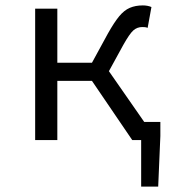

<svg xmlns="http://www.w3.org/2000/svg" viewBox="-20 -518 640 710"><path d="M502 172V0H484V-67H573V-15L565 172ZM110 0V-486H192V-286H361L560 0H469L320 -219H192V0ZM373 -237 301 -251 379 -394Q402 -435 420.5 -457.5Q439 -480 460 -489Q481 -498 508 -498Q526 -498 540 -492L526 -415Q521 -417 516.5 -417.5Q512 -418 506 -418Q487 -418 473 -405.5Q459 -393 436 -352Z"/></svg>

Font: Source Code Pro
Style: Regular
Weight: 400
Monospace: yes
Designer: Paul D. Hunt, Teo Tuominen
Foundry: Adobe Systems Incorporated
Version: Version 1.018;hotconv 1.0.116;makeotfexe 2.5.65601